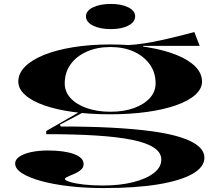

<svg xmlns="http://www.w3.org/2000/svg" viewBox="-20 -741 1131 976"><path d="M507 215Q413 215 331.5 205.5Q250 196 188.5 179Q127 162 92 139.5Q57 117 57 90Q57 70 79 55Q101 40 139 32Q177 24 223 24Q306 24 355.5 42Q405 60 405 93Q405 108 395.5 118Q386 128 372 135.5Q358 143 344 148.5Q330 154 320 159Q310 164 310 169Q310 176 336 184Q362 192 405.5 197Q449 202 501 202Q590 202 657 185Q724 168 762 138.5Q800 109 800 70Q800 35 763 10Q726 -15 652.5 -30Q579 -45 469.5 -52Q360 -59 215 -59V-75L391 -176L405 -171L284 -107L289 -98Q431 -98 546.5 -92Q662 -86 750.5 -74Q839 -62 898.5 -43Q958 -24 988.5 2Q1019 28 1019 61Q1019 108 959 142.5Q899 177 785 196Q671 215 507 215ZM539 -160Q436 -160 350.5 -172Q265 -184 203 -206Q141 -228 107 -259Q73 -290 73 -326Q73 -368 107.5 -402.5Q142 -437 204 -462Q266 -487 352 -501Q438 -515 541 -515Q644 -515 729 -501Q814 -487 876.5 -462Q939 -437 973 -402.5Q1007 -368 1007 -326Q1007 -290 972.5 -259Q938 -228 875.5 -206Q813 -184 727.5 -172Q642 -160 539 -160ZM541 -173Q609 -173 660.5 -191.5Q712 -210 741.5 -242.5Q771 -275 771 -317Q771 -372 741.5 -413.5Q712 -455 660.5 -478.5Q609 -502 541 -502Q474 -502 421 -478.5Q368 -455 338.5 -413.5Q309 -372 309 -317Q309 -275 338.5 -242.5Q368 -210 421 -191.5Q474 -173 541 -173ZM708 -492 580 -510Q625 -510 670.5 -515Q716 -520 759.5 -528.5Q803 -537 842.5 -546.5Q882 -556 914 -564Q946 -572 968 -578L995 -508H708ZM543 -721Q598 -721 632.5 -703.5Q667 -686 667 -658Q667 -629 632.5 -611Q598 -593 543 -593Q488 -593 452.5 -611Q417 -629 417 -658Q417 -686 452.5 -703.5Q488 -721 543 -721Z"/></svg>

Font: Kalnia Expanded
Style: Regular
Weight: 400
Width: 7
Designer: Frida Medrano
Foundry: Frida Medrano
Version: Version 1.105